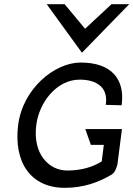

<svg xmlns="http://www.w3.org/2000/svg" viewBox="-20 -890 640 921"><path d="M389 -271 416 -195H478L468 -116C426 -89 370 -72 302 -72C216 -72 136 -150 154 -290C168 -401 253 -508 362 -508C446 -508 498 -469 488 -392L487 -387L563 -385L564 -390C579 -511 514 -590 367 -590C241 -590 89 -464 67 -290C45 -113 126 11 291 11C381 11 455 -16 516 -53C537 -65 544 -106 544 -106V-107L565 -271ZM373 -637 600 -870H515L388 -752L290 -870H204Z"/></svg>

Font: Charger
Style: BdIt
Weight: 400
Designer: Jasper
Foundry: Cannot Into Space Fonts
Version: Version 0.98